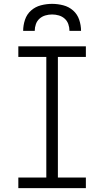

<svg xmlns="http://www.w3.org/2000/svg" viewBox="-20 -975 540 995"><path d="M75 0V-55H220V-680H75V-735H425V-680H280V-55H425V0ZM100 -815Q100 -844 109.5 -872.5Q119 -901 141 -920.5Q163 -940 192 -947.5Q221 -955 250 -955Q279 -955 308 -947.5Q337 -940 359 -920.5Q381 -901 390.5 -872.5Q400 -844 400 -815H340Q340 -833 334 -850Q328 -867 315 -878.5Q302 -890 285 -895Q268 -900 250 -900Q232 -900 215 -895Q198 -890 185 -878.5Q172 -867 166 -850Q160 -833 160 -815Z"/></svg>

Font: Iosevka Curly Light
Style: Regular
Weight: 300
Monospace: yes
Designer: Belleve Invis
Foundry: Belleve Invis
Version: Version 22.1.2; ttfautohint (v1.8.4)